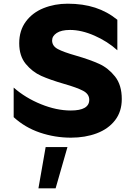

<svg xmlns="http://www.w3.org/2000/svg" viewBox="-20 -733 708 1039"><path d="M363 -135Q286 -135 202 -169Q118 -203 54 -259V-99Q115 -43 196 -15.5Q277 12 364 12Q441 12 503.5 -11.5Q566 -35 602.5 -82Q639 -129 639 -197Q639 -273 602.5 -319Q566 -365 516.5 -387.5Q467 -410 391 -432Q324 -451 293 -467.5Q262 -484 262 -514Q262 -538 287 -554.5Q312 -571 359 -571Q421 -571 491.5 -540Q562 -509 615 -461V-626Q561 -670 495 -691.5Q429 -713 346 -713Q276 -713 216 -689Q156 -665 120 -616.5Q84 -568 84 -499Q84 -430 119.5 -387Q155 -344 203 -322.5Q251 -301 327 -279Q397 -259 430 -241.5Q463 -224 463 -193Q463 -135 363 -135ZM345 63H227L188 286H281Z"/></svg>

Font: Geom ExtraBold
Style: Bold
Weight: 800
Version: Version 1.102